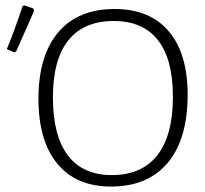

<svg xmlns="http://www.w3.org/2000/svg" viewBox="-20 -678 750 704"><path d="M63 -656 70 -658 102 -647 105 -639Q95 -615 84 -590Q73 -565 59.5 -535.5Q46 -506 39 -489L32 -486L5 -498Q32 -562 63 -656ZM400 -645Q529 -645 598.5 -563.5Q668 -482 668 -331Q668 -168 595 -81Q522 6 387 6Q259 6 190 -78Q121 -162 121 -316Q121 -474 193.5 -559.5Q266 -645 400 -645ZM397 -601Q287 -601 230.5 -530Q174 -459 174 -321Q174 -180 229 -108Q284 -36 390 -36Q500 -36 557 -109Q614 -182 614 -323Q614 -461 559 -531Q504 -601 397 -601Z"/></svg>

Font: Alegreya Sans SC Light
Style: Regular
Weight: 300
Designer: Juan Pablo del Peral
Foundry: Huerta Tipografica
Version: Version 2.007